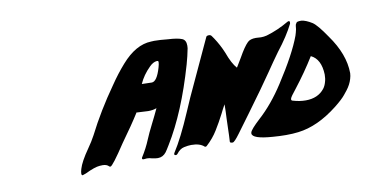

<svg xmlns="http://www.w3.org/2000/svg" viewBox="-49 -695 1252 641"><g transform="rotate(-10 577.0 -375.0)"><path d="M186.5 -174.8Q182.6 -174.8 182.6 -181.2Q182.6 -186.5 185.5 -196.3Q192.4 -220.2 220.2 -259.8Q234.4 -279.8 245.1 -299.8Q284.2 -377 338.4 -453.6Q361.8 -488.3 387.7 -517.6Q436.5 -573.2 488.8 -574.7L499.5 -575.2Q518.6 -575.2 545.9 -572.3Q577.6 -570.8 592.8 -564.5Q605.5 -559.1 605.5 -540.5Q605.5 -536.6 605 -531.7Q600.1 -505.9 592.3 -478.5Q547.9 -324.2 486.3 -224.1Q476.6 -208 472.2 -202.1Q460.9 -187.5 443.8 -187.5Q436.5 -187.5 424.8 -189.9Q416 -192.9 407.2 -192.9Q402.3 -192.9 396 -191.9Q393.1 -191.9 391.6 -193.4Q391.1 -194.3 391.1 -195.3Q391.1 -196.8 391.6 -198.2Q409.7 -226.6 421.4 -255.4Q428.7 -273.4 444.3 -304.2Q456.5 -328.1 467.8 -352.5Q455.6 -347.7 439 -347.7L401.9 -349.6L399.9 -350.1Q375 -310.5 336.4 -257.3Q290 -187 282.7 -187Q280.3 -187 278.8 -188.5Q271.5 -196.3 257.3 -196.3L247.6 -195.8Q231 -194.8 197.8 -178.7Q188 -174.8 186.5 -174.8ZM467.3 -439.5Q484.9 -439.5 498 -484.4Q501.5 -496.6 501.5 -501.5Q501.5 -502.9 501.2 -505.1Q501 -507.3 496.6 -507.3Q483.4 -506.3 470.7 -493.2Q446.3 -469.2 433.6 -440.4ZM504.9 -187Q499.5 -187 499.5 -190.9Q499.5 -191.9 500 -193.4L501 -195.3Q529.8 -239.7 565.4 -322.8Q575.2 -345.7 585.4 -368.7Q628.9 -461.9 672.4 -556.6Q674.3 -561.5 678.7 -561.5L682.1 -562Q688.5 -562 691.4 -557.4Q694.3 -552.7 697.8 -548.3Q714.4 -523.4 726.1 -495.1Q740.2 -456.1 755.9 -439Q765.1 -453.6 773.9 -468.8Q793.5 -503.9 807.1 -517.1Q815.9 -525.9 835.4 -525.9L853 -524.9Q862.3 -524.9 872.1 -527.3Q911.1 -538.6 949.2 -561Q951.2 -562 952.6 -562Q956.5 -562 956.5 -557.6Q956.5 -555.7 956.1 -553.2Q937 -514.2 899.4 -466.3Q877.9 -436.5 857.4 -406.2Q826.2 -360.4 768.6 -282.2Q742.2 -246.6 723.4 -220.9Q704.6 -195.3 698.7 -195.3Q689.5 -195.3 689.5 -199.7Q690.9 -221.2 691.2 -240.5Q691.4 -259.8 692.4 -278.3Q693.8 -304.2 693.8 -318.8V-325.7Q685.5 -311 678.2 -295.9Q664.6 -269.5 649.4 -244.9Q634.3 -220.2 611.3 -199.2Q609.4 -197.3 606.9 -197.3Q605 -197.3 604 -198.2Q589.8 -211.4 560.5 -211.4Q550.3 -211.4 535.9 -208.3Q521.5 -205.1 510.7 -190.4Q508.3 -187 504.9 -187ZM878.4 -189Q857.9 -189 833.5 -190.9Q765.1 -195.8 765.1 -214.4Q765.1 -216.3 765.6 -217.8Q768.6 -228 799.8 -256.8Q846.2 -298.8 886.2 -360.8Q945.3 -451.7 966.8 -510.3L969.7 -520Q973.1 -531.2 973.6 -542L974.6 -546.9Q976.1 -549.8 978.3 -553Q980.5 -556.2 994.6 -556.2Q1009.8 -554.7 1030.8 -541.5Q1046.4 -531.2 1075.7 -487.8Q1124.5 -419.9 1125 -355.5Q1124.5 -345.7 1121.6 -336.4Q1116.2 -317.9 1103 -300.8Q1102.5 -300.3 1092 -287.1Q1081.5 -273.9 1055.7 -253.4Q986.8 -199.2 920.4 -191.4Q901.9 -189 878.4 -189ZM963.4 -291.5Q1004.9 -291.5 1026.9 -319.3Q1033.7 -328.1 1037.1 -340.8Q1040.5 -351.6 1040.5 -365.7Q1038.6 -418.5 1005.4 -434.1Q974.6 -384.3 936.5 -335.4Q917.5 -312 916 -306.2Q915.5 -304.7 915.5 -303.2Q915.5 -299.3 919.9 -298.3Q942.4 -291.5 963.4 -291.5Z"/></g></svg>

Font: Weird Comic
Style: Italic
Weight: 400
Italic angle: -16°
Designer: GGBotNet
Foundry: GGBotNet
Version: 0.80